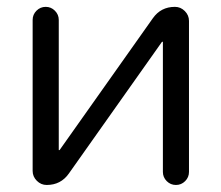

<svg xmlns="http://www.w3.org/2000/svg" viewBox="-20 -562 645 560"><path d="M151.4 -125Q151.4 -124 152.3 -124Q153.3 -124 154.3 -125L425.8 -508.8Q449.2 -542 490.2 -542Q506.8 -542 519 -529.8Q531.2 -517.6 531.2 -501V-60.5Q531.2 -44.9 520 -33.7Q508.8 -22.5 493.2 -22.5Q477.5 -22.5 466.3 -33.7Q455.1 -44.9 455.1 -60.5V-439.5Q455.1 -440.4 454.1 -440.4Q453.1 -440.4 452.1 -439.5L180.7 -55.7Q157.2 -22.5 116.2 -22.5Q99.6 -22.5 87.4 -34.7Q75.2 -46.9 75.2 -63.5V-503.9Q75.2 -519.5 86.4 -530.8Q97.7 -542 113.3 -542Q128.9 -542 140.1 -530.8Q151.4 -519.5 151.4 -503.9Z"/></svg>

Font: Gen Jyuu Gothic Normal
Style: Regular
Weight: 300
Designer: [Source Han Sans]
Ryoko NISHIZUKA  (kana & ideographs); Paul D. Hunt (Latin, Greek & Cyrillic); Wenlong ZHANG  (bopomofo
Version: Version 1.002.20150607